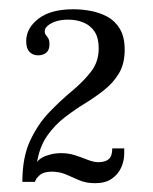

<svg xmlns="http://www.w3.org/2000/svg" viewBox="-20 -754 338 425"><path d="M190.5 -348.5Q170.5 -348.5 155.5 -355Q140.5 -361.5 126.2 -367.8Q112 -374 94 -374Q76.5 -374 67.8 -366.2Q59 -358.5 57.5 -351.5H29.5Q29.5 -406 46.8 -442.8Q64 -479.5 89 -505.5Q114 -531.5 139 -552.2Q164 -573 181.2 -595Q198.5 -617 198.5 -647Q198.5 -670 189.5 -683.8Q180.5 -697.5 165.2 -704Q150 -710.5 130.5 -710.5Q115.5 -710.5 104 -706.8Q92.5 -703 85.8 -697.2Q79 -691.5 79 -685Q79 -679.5 81.8 -676.2Q84.5 -673 87 -668.8Q89.5 -664.5 89.5 -656Q89.5 -643 82.2 -637.2Q75 -631.5 64 -631.5Q53 -631.5 45.5 -639Q38 -646.5 38 -663Q38 -691.5 65 -712.5Q92 -733.5 142.5 -733.5Q161.5 -733.5 181.2 -729.8Q201 -726 218 -716.8Q235 -707.5 245.5 -689.8Q256 -672 256 -644Q256 -613 243.5 -592Q231 -571 211.2 -555.2Q191.5 -539.5 168.2 -525.2Q145 -511 123 -494Q101 -477 84.5 -453.5Q68 -430 62 -395.5Q66 -401 73.5 -405.2Q81 -409.5 92 -412.2Q103 -415 116 -415Q132 -415 146.5 -410.2Q161 -405.5 174.2 -400.2Q187.5 -395 197.5 -395Q213 -395 220.8 -401.8Q228.5 -408.5 228.5 -425.5H255V-414.5Q255 -398 248.2 -383Q241.5 -368 227.2 -358.2Q213 -348.5 190.5 -348.5Z"/></svg>

Font: Imbue Thin 10pt Light
Style: Regular
Weight: 300
Version: Version 1.102